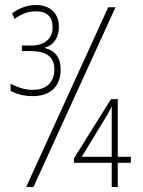

<svg xmlns="http://www.w3.org/2000/svg" viewBox="-20 -743 570 763"><path d="M110 -361Q61 -361 22 -382V-410Q44 -399 65 -392.5Q86 -386 110 -386Q152 -386 174 -408Q196 -430 196 -468Q196 -540 103 -540H67V-562H103Q144 -562 166.5 -581.5Q189 -601 189 -634Q189 -698 122 -698Q98 -698 77.5 -690Q57 -682 38 -668L28 -690Q48 -705 72 -714Q96 -723 123 -723Q165 -723 189.5 -700Q214 -677 214 -636Q214 -603 198.5 -581.5Q183 -560 159 -554V-552Q221 -536 221 -467Q221 -417 192 -389Q163 -361 110 -361ZM84 0 410 -714H439L113 0ZM424 0V-96H274V-114L421 -349H448V-120H500V-96H448V0ZM305 -120H424V-237Q424 -261 424 -281Q424 -301 424 -320Q416 -304 410.5 -294Q405 -284 395 -268Z"/></svg>

Font: Noto Sans Mono Condensed Thin
Style: Regular
Weight: 100
Width: 3
Designer: Monotype Design Team
Foundry: Monotype Imaging Inc.
Version: Version 2.014; ttfautohint (v1.8.4.7-5d5b)